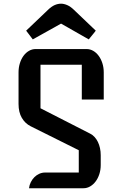

<svg xmlns="http://www.w3.org/2000/svg" viewBox="-20 -1001 665 1021"><path d="M134.3 0Q136.2 -17.1 143.8 -32.2Q151.4 -47.4 162.8 -58.8Q174.3 -70.3 189 -76.9Q203.6 -83.5 219.7 -83.5H398.9V-202.1L143.1 -329.6Q113.8 -344.2 96.2 -374Q78.6 -403.8 78.6 -448.2V-616.2Q78.6 -642.1 85.7 -664.8Q92.8 -687.5 105.2 -704.3Q117.7 -721.2 134.3 -730.7Q150.9 -740.2 169.9 -740.2H439.9Q459 -740.2 475.6 -730.7Q492.2 -721.2 504.6 -704.3Q517.1 -687.5 524.4 -664.8Q531.7 -642.1 531.7 -616.2V-471.7H415V-656.7H195.3V-425.3L460 -290Q472.7 -283.7 482.9 -272.5Q493.2 -261.2 500.5 -246.3Q507.8 -231.4 511.7 -213.4Q515.6 -195.3 515.6 -175.8V-123Q515.6 -97.7 508.3 -75.2Q501 -52.7 488.5 -36.1Q476.1 -19.5 459.5 -9.8Q442.9 0 423.8 0H134.3ZM304.7 -875.5Q268.1 -855.5 230 -833.7Q191.9 -812 154.3 -791.5Q144.5 -805.2 136.5 -815.2Q128.4 -825.2 119.1 -837.9L235.8 -949.2Q253.4 -966.3 270.5 -973.9Q287.6 -981.4 304.7 -981.4Q319.8 -981.4 337.4 -973.9Q355 -966.3 372.6 -949.2L489.3 -837.9Q483.9 -830.6 479.2 -825Q474.6 -819.3 470.5 -814.2Q466.3 -809.1 461.9 -803.7Q457.5 -798.3 452.1 -791.5Z"/></svg>

Font: Atomic Age
Style: Regular
Weight: 400
Designer: James Grieshaber
Foundry: James Grieshaber
Version: Version 1.008; ttfautohint (v1.4.1) -l 6 -r 46 -G 0 -x 0 -H 